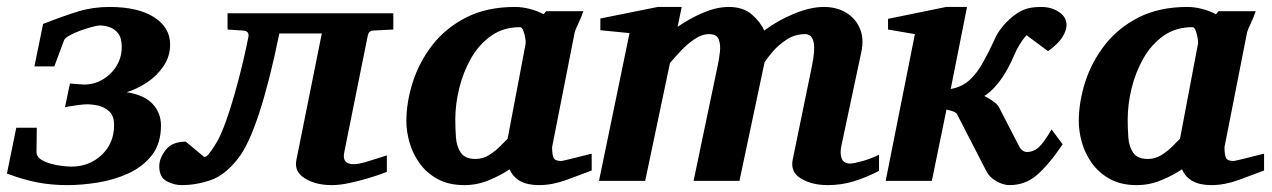

<svg xmlns="http://www.w3.org/2000/svg" viewBox="-37 -520 3657 552"><path d="M157.2 12.2Q110.8 12.2 71.3 4.6Q31.7 -2.9 -17.1 -21L9.8 -152.8H68.8L67.9 -83Q67.9 -70.3 80.1 -62Q92.3 -53.7 109.6 -49.1Q127 -44.4 143.3 -42.7Q159.7 -41 168 -41Q219.7 -41 255.4 -74.7Q291 -108.4 291 -160.2Q291 -187.5 276.6 -200.2Q262.2 -212.9 244.4 -216.6Q226.6 -220.2 215.8 -220.2Q206.1 -220.2 190.2 -218.3Q174.3 -216.3 162.1 -214.1Q149.9 -211.9 149.9 -211.9L164.1 -279.8L204.1 -276.9Q233.9 -276.9 258.5 -291.5Q283.2 -306.2 298.1 -330.6Q313 -355 313 -384.8Q313 -411.1 302.5 -424.3Q292 -437.5 277.3 -442.1Q262.7 -446.8 250 -446.8Q243.2 -446.8 227.5 -442.6Q211.9 -438.5 194.3 -432.1Q176.8 -425.8 163.1 -418.2Q149.4 -410.6 147 -403.8L119.1 -329.1H62L86.9 -451.2Q145.5 -474.1 187.7 -487.1Q230 -500 277.8 -500Q359.9 -500 406 -470.5Q452.1 -440.9 452.1 -392.1Q452.1 -357.9 433.3 -330.1Q414.6 -302.2 386 -283.2Q357.4 -264.2 327.1 -254.9Q377.4 -247.1 401.6 -221.4Q425.8 -195.8 425.8 -159.2Q425.8 -106.9 399.4 -73.5Q373 -40 331.5 -21.2Q290 -2.4 243.7 4.9Q197.3 12.2 157.2 12.2Z M484.9 12.2Q462.4 12.2 441.7 0.7Q420.9 -10.7 420.9 -42Q420.9 -65.4 439.5 -89.1Q458 -112.8 497.1 -112.8L549.8 -68.8Q556.2 -68.8 562.7 -76.7Q569.3 -84.5 574.5 -92.8Q579.6 -101.1 581.1 -103Q596.7 -126 613.8 -174.8Q630.9 -223.6 647.5 -286.1Q664.1 -348.6 676.8 -412.1Q681.2 -430.7 662.1 -432.1L617.2 -435.1V-481.9H1093.8V-435.1L1034.2 -432.1Q1022.5 -430.7 1020 -416L953.1 -84Q944.8 -47.9 980 -47.9Q993.7 -47.9 1019.5 -55.7Q1045.4 -63.5 1075.2 -73.2V-25.9Q1075.2 -25.9 1059.3 -20Q1043.5 -14.2 1018.8 -6.8Q994.1 0.5 967 6.3Q939.9 12.2 917 12.2Q870.6 12.2 839.6 -7.1Q808.6 -26.4 814.9 -59.1L888.2 -423.8H766.1Q738.3 -287.1 708.3 -195.3Q678.2 -103.5 647.9 -64.9Q609.9 -16.1 568.4 -2Q526.9 12.2 484.9 12.2Z M1298.3 12.2Q1252.4 12.2 1220.5 -5.6Q1188.5 -23.4 1168.7 -51.5Q1148.9 -79.6 1140.1 -111.3Q1131.3 -143.1 1131.3 -170.9Q1131.3 -226.6 1149.9 -284.4Q1168.5 -342.3 1206.5 -391.1Q1244.6 -439.9 1303.7 -470Q1362.8 -500 1443.4 -500Q1464.8 -500 1486.8 -494.1Q1508.8 -488.3 1525.9 -479L1533.2 -487.8H1640.1Q1635.3 -472.7 1626 -453.1Q1616.7 -433.6 1615.2 -426.8Q1599.1 -344.2 1582.8 -262Q1566.4 -179.7 1550.3 -97.2Q1550.3 -74.7 1554.7 -65.9Q1559.1 -57.1 1577.1 -57.1Q1579.1 -57.1 1591.1 -60.1Q1603 -63 1618.7 -66.9Q1634.3 -70.8 1647.5 -74.2Q1660.6 -77.6 1664.1 -78.1V-29.8Q1629.9 -16.6 1590.1 -2.2Q1550.3 12.2 1512.2 12.2Q1447.8 12.2 1428.2 -33.2Q1401.9 -15.6 1368.2 -1.7Q1334.5 12.2 1298.3 12.2ZM1330.1 -63Q1351.6 -63 1369.9 -74.7Q1388.2 -86.4 1401.9 -100.6Q1415.5 -114.7 1422.4 -121.1L1474.1 -394Q1475.1 -397 1473.4 -408.7Q1471.7 -420.4 1467.8 -431.2Q1463.9 -441.9 1458 -441.9Q1410.2 -441.9 1375 -417Q1339.8 -392.1 1317.1 -352.1Q1294.4 -312 1283.2 -265.9Q1272 -219.7 1272 -176.8Q1272 -150.4 1273.9 -124.3Q1275.9 -98.1 1288.1 -80.6Q1300.3 -63 1330.1 -63Z M2490.2 -28.8Q2452.6 -9.3 2417 1.5Q2381.3 12.2 2342.8 12.2Q2297.4 12.2 2265.9 -6.6Q2234.4 -25.4 2242.2 -62L2296.9 -328.1Q2316.9 -421.9 2277.8 -421.9Q2248.5 -421.9 2224.6 -406.2Q2200.7 -390.6 2184.3 -371.3Q2168 -352.1 2161.1 -340.8L2088.9 0H1957L2025.9 -329.1Q2030.3 -348.6 2032.7 -370.1Q2035.2 -391.6 2029.3 -406.7Q2023.4 -421.9 2002 -421.9Q1981 -421.9 1960 -407.7Q1939 -393.6 1920.7 -374Q1902.3 -354.5 1889.2 -338.9L1817.9 0H1685.1L1772.9 -424.8L1689 -433.1V-466.8L1854 -500H1922.9L1911.1 -442.9Q1947.3 -467.8 1985.6 -483.9Q2023.9 -500 2058.1 -500Q2099.1 -500 2124 -478.8Q2148.9 -457.5 2160.2 -432.1Q2199.2 -461.4 2246.1 -480.7Q2293 -500 2332 -500Q2367.7 -500 2395 -483.9Q2422.4 -467.8 2435.1 -438.2Q2447.8 -408.7 2439 -369.1L2381.8 -100.1Q2377.4 -79.1 2382.8 -64.5Q2388.2 -49.8 2407.2 -49.8Q2417.5 -49.8 2443.4 -57.1Q2469.2 -64.5 2490.2 -75.2Z M3029.3 -448.2Q3029.3 -431.6 3016.6 -412.1Q3003.9 -392.6 2976.1 -373L2914.1 -418.9Q2893.1 -395 2878.2 -360.1Q2863.3 -325.2 2845.2 -297.9Q2834 -281.2 2820.6 -267.1Q2807.1 -252.9 2793 -244.1Q2805.7 -237.8 2818.1 -229Q2830.6 -220.2 2835 -211.9L2892.1 -101.1Q2900.9 -83 2916 -83Q2934.1 -83 2949 -96.2Q2963.9 -109.4 2986.3 -147.9L3018.1 -105Q2977.1 -44.9 2943.6 -16.4Q2910.2 12.2 2865.2 12.2Q2847.2 12.2 2827.1 0.7Q2807.1 -10.7 2798.3 -28.8L2714.4 -191.9Q2710.9 -197.3 2700.9 -200.4Q2690.9 -203.6 2684.1 -205.1L2642.1 0H2509.3L2593.3 -421.9L2516.1 -435.1V-465.8L2683.1 -500H2743.2L2696.3 -264.2Q2728.5 -269.5 2751.2 -290.5Q2773.9 -311.5 2791 -344.2Q2808.1 -374.5 2823.2 -408.4Q2838.4 -442.4 2874 -472.2Q2889.6 -484.9 2907.5 -492.4Q2925.3 -500 2956.1 -500Q2986.3 -500 3007.8 -485.4Q3029.3 -470.7 3029.3 -448.2Z M3231.4 12.2Q3185.5 12.2 3153.6 -5.6Q3121.6 -23.4 3101.8 -51.5Q3082 -79.6 3073.2 -111.3Q3064.5 -143.1 3064.5 -170.9Q3064.5 -226.6 3083 -284.4Q3101.6 -342.3 3139.6 -391.1Q3177.7 -439.9 3236.8 -470Q3295.9 -500 3376.5 -500Q3397.9 -500 3419.9 -494.1Q3441.9 -488.3 3459 -479L3466.3 -487.8H3573.2Q3568.4 -472.7 3559.1 -453.1Q3549.8 -433.6 3548.3 -426.8Q3532.2 -344.2 3515.9 -262Q3499.5 -179.7 3483.4 -97.2Q3483.4 -74.7 3487.8 -65.9Q3492.2 -57.1 3510.3 -57.1Q3512.2 -57.1 3524.2 -60.1Q3536.1 -63 3551.8 -66.9Q3567.4 -70.8 3580.6 -74.2Q3593.8 -77.6 3597.2 -78.1V-29.8Q3563 -16.6 3523.2 -2.2Q3483.4 12.2 3445.3 12.2Q3380.9 12.2 3361.3 -33.2Q3335 -15.6 3301.3 -1.7Q3267.6 12.2 3231.4 12.2ZM3263.2 -63Q3284.7 -63 3303 -74.7Q3321.3 -86.4 3335 -100.6Q3348.6 -114.7 3355.5 -121.1L3407.2 -394Q3408.2 -397 3406.5 -408.7Q3404.8 -420.4 3400.9 -431.2Q3397 -441.9 3391.1 -441.9Q3343.3 -441.9 3308.1 -417Q3272.9 -392.1 3250.2 -352.1Q3227.5 -312 3216.3 -265.9Q3205.1 -219.7 3205.1 -176.8Q3205.1 -150.4 3207 -124.3Q3209 -98.1 3221.2 -80.6Q3233.4 -63 3263.2 -63Z"/></svg>

Font: Charis
Style: Bold Italic
Weight: 700
Italic angle: -11°
Designer: Walt Agee, Miriam Martin, Annie Olsen, Victor Gaultney, Lorna Priest, Alan Ward, Bob Hallissy, Martin Hosken, Sharon Cor
Foundry: SIL Global
Version: Version 7.000